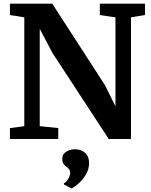

<svg xmlns="http://www.w3.org/2000/svg" viewBox="-20 -763 830 1054"><path d="M34.5 0V-59.9L113.4 -70.3V-667.7Q100.4 -670.1 87.1 -672.2Q73.8 -674.3 60.7 -676.5Q47.6 -678.7 34.5 -680.5V-743H266.7L557.2 -293.9L613.8 -179.2V-667.7L528 -680.5V-743H775.9V-680.5L699 -667.7V0H576.9L268.1 -472L198.2 -604.7V-70.4L299.9 -59.9V0ZM469 133Q468.7 166.3 451.8 194.6Q434.9 223 412.7 242.8Q390.4 262.7 374.2 271.3H372.5L331.9 250.5L330.4 243.4Q343.6 237.7 354.4 218.9Q365.2 200.2 365.2 188Q365.2 172.2 358.4 164.8Q351.7 157.3 344.5 152.3Q336.7 146.8 329.3 137.2Q321.9 127.5 321.9 109.8Q321.9 89.5 333.8 77.8Q345.8 66.1 361.6 61.2Q377.4 56.3 387.7 56.3H390.8Q425.8 56.3 447.6 76.4Q469.4 96.6 469 133Z"/></svg>

Font: Merriweather Light
Style: Regular
Weight: 300
Version: Version 2.100